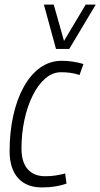

<svg xmlns="http://www.w3.org/2000/svg" viewBox="-20 -810 439 840"><path d="M164 10Q95 10 58.5 -31.5Q22 -73 22 -149Q22 -232 38 -304Q54 -376 84 -430Q114 -484 156 -514Q198 -544 250 -544Q298 -544 345 -530L328 -482Q306 -489 287 -491.5Q268 -494 247 -494Q210 -494 178.5 -467Q147 -440 123.5 -393Q100 -346 87 -286Q74 -226 74 -160Q74 -101 101 -70Q128 -39 178 -39Q203 -39 224.5 -42.5Q246 -46 265 -51L271 -7Q250 1 222.5 5.5Q195 10 164 10ZM399 -790 283 -596H225L172 -790H215L260 -631L355 -790Z"/></svg>

Font: Georama SemiCondensed Light
Style: Italic
Weight: 300
Width: 4
Italic angle: -9°
Designer: Jean-Baptiste Levee
Foundry: Production Type
Version: Version 1.000